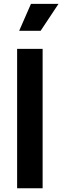

<svg xmlns="http://www.w3.org/2000/svg" viewBox="-20 -1006 333 1026"><path d="M71.5 -745H207.8V0H71.5ZM145.5 -985.5H292.8L197.2 -841.5H82.5Z"/></svg>

Font: Trafiko Sans Variable
Style: Regular
Weight: 400
Designer: Gumpita Rahayu / Trafiko
Foundry: Tokotype / Trafiko
Version: Version 0.001;FEAKit 1.0